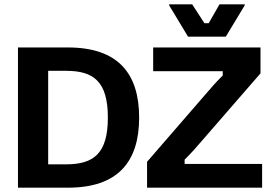

<svg xmlns="http://www.w3.org/2000/svg" viewBox="-20 -870 1265 890"><path d="M1026.7 -700 1114.2 -845V-850H997.5L947.5 -762.5H927.5L870.8 -850H764.2V-845L851.7 -700ZM295 0C525.8 0 625 -119.2 625 -325C625 -530.8 525.8 -650 295 -650H63.3V0ZM1195 0V-110H835.8V-130C865.8 -159.2 891.7 -189.2 916.7 -218.3L1187.5 -530V-650H690V-540H1012.5V-520C982.5 -490.8 956.7 -460.8 931.7 -431.7L661.7 -120V0ZM203.3 -541.7H286.7C414.2 -541.7 480 -491.7 480 -325C480 -158.3 414.2 -108.3 286.7 -108.3H203.3Z"/></svg>

Font: Familjen Grotesk
Style: Bold
Weight: 700
Designer: Anders Wikstroem, Jonas Baeckman, Matilda Gysing, Kristian Moeller
Foundry: Familjen STHLM AB
Version: Version 2.000